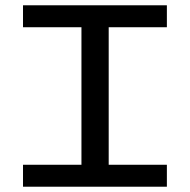

<svg xmlns="http://www.w3.org/2000/svg" viewBox="-20 -706 718 726"><path d="M391 -603V-83H611V0H67V-83H288V-603H67V-686H611V-603Z"/></svg>

Font: BioRhyme Expanded
Style: Regular
Weight: 400
Width: 7
Designer: Aoife Mooney
Foundry: Aoife Mooney Type
Version: Version 1.000